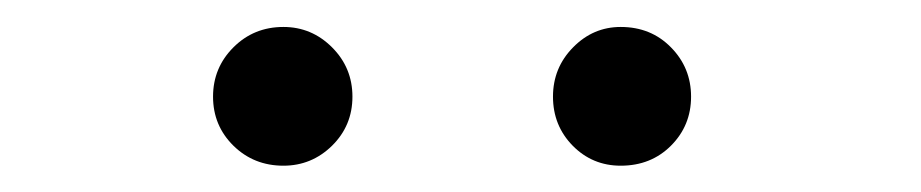

<svg xmlns="http://www.w3.org/2000/svg" viewBox="-20 -720 700 146"><path d="M195.5 -594Q217 -594 232.5 -609.2Q248 -624.5 248 -646.5Q248 -668.5 232.5 -684Q217 -699.5 195.5 -699.5Q173 -699.5 157.5 -684Q142 -668.5 142 -646.5Q142 -624.5 157.5 -609.2Q173 -594 195.5 -594ZM452 -594Q475 -594 490.2 -609.2Q505.5 -624.5 505.5 -646.5Q505.5 -668.5 490.2 -684Q475 -699.5 452 -699.5Q431 -699.5 415.8 -684Q400.5 -668.5 400.5 -646.5Q400.5 -624.5 415.5 -609.2Q430.5 -594 452 -594Z"/></svg>

Font: Anybody ExtraExpanded SemiBold
Style: Regular
Weight: 600
Width: 8
Version: Version 1.113;gftools[0.9.25]